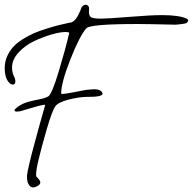

<svg xmlns="http://www.w3.org/2000/svg" viewBox="-93 -740 825 822"><path d="M276.4 -618.7Q247.1 -584.5 208 -485.1Q168.9 -385.7 168.9 -339.8Q168.9 -337.9 175.3 -337.9Q187 -337.9 229.7 -346.4Q272.5 -355 279.3 -355.5Q281.7 -355.5 293 -356.7Q304.2 -357.9 310.5 -357.9Q335.9 -357.9 344.2 -344.7Q346.2 -340.8 346.2 -339.4Q346.2 -325.2 285.6 -325.2H279.3H278.3Q244.1 -324.7 200.4 -313.5Q156.7 -302.2 144.5 -285.6Q130.4 -266.6 107.4 -187.7Q84.5 -108.9 71.8 -55.2Q61.5 -11.7 61.5 8.3Q61.5 9.8 61.8 11.7Q62 13.7 62 15.1Q63 16.6 68.4 22Q73.7 27.3 76.7 32.2Q79.6 37.1 79.6 41.5Q79.6 49.8 66.4 57.1Q56.6 62.5 49.3 62.5Q34.2 62.5 26.9 43.5Q24.9 42.5 25.4 39.1Q21.5 26.4 22.5 12.2Q23.4 0 31.7 -35.6Q40 -71.3 51.3 -113.3Q62.5 -155.3 73.7 -195.6Q85 -235.8 92.8 -263.2L100.6 -290.5Q100.6 -291.5 97.7 -291.5Q90.3 -291.5 66.2 -284.9Q42 -278.3 18.6 -271.2Q-4.9 -264.2 -6.3 -263.7Q-14.6 -262.2 -20 -262.2Q-30.8 -262.2 -30.8 -267.6Q-30.8 -272.5 -17.6 -282.2Q3.4 -297.4 28.1 -304Q52.7 -310.5 75.9 -314.9Q99.1 -319.3 113.3 -327.1Q128.9 -335.9 158.7 -434.8Q188.5 -533.7 203.6 -599.6Q200.2 -603 188 -603Q165 -603 128.2 -592.5Q91.3 -582 52.7 -563.7Q14.2 -545.4 -13.7 -515.1Q-41.5 -484.9 -41.5 -450.7Q-41.5 -433.6 -35.2 -417.5Q-27.3 -403.3 -27.3 -391.6Q-27.3 -377.9 -38.1 -377.9Q-48.3 -377.9 -58.6 -391.8Q-68.8 -405.8 -71.8 -430.7Q-72.8 -437 -72.8 -448.7Q-72.8 -475.6 -62.3 -499Q-51.8 -522.5 -36.1 -539.6Q-20.5 -556.6 4.6 -572.3Q29.8 -587.9 52 -597.7Q74.2 -607.4 105 -616.9Q135.7 -626.5 155.8 -631.6Q175.8 -636.7 203.1 -642.6H204.1Q232.9 -642.6 255.9 -708L256.3 -709Q264.6 -719.7 273.9 -719.7Q280.3 -719.7 284.4 -715.1Q288.6 -710.4 288.6 -703.6Q288.6 -701.7 288.1 -697.3Q287.6 -692.9 287.6 -690.4Q287.6 -674.8 294.4 -668Q302.2 -660.2 339.4 -660.2Q366.7 -660.2 459.7 -667.7Q552.7 -675.3 600.1 -675.3Q673.8 -675.3 706.5 -660.2Q714.8 -656.2 711.9 -648.9Q709 -641.6 699.2 -639.2Q694.3 -637.7 660.2 -634.3Q537.1 -637.2 496.1 -637.2Q292 -637.2 276.4 -618.7Z"/></svg>

Font: Sintesa 2
Style: 2
Weight: 400
Version: Version 001.000